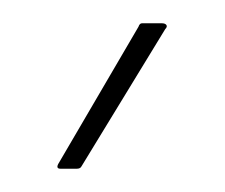

<svg xmlns="http://www.w3.org/2000/svg" viewBox="-20 -707 193 165"><path d="M32 -562Q28 -562 30 -566L99 -684Q100 -687 102 -687H119Q122 -687 123 -685.5Q124 -684 122 -682L50 -564Q49 -562 46 -562Z"/></svg>

Font: Sofia Sans Semi Condensed Thin
Style: Regular
Weight: 250
Version: Version 4.100